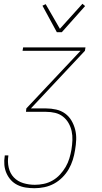

<svg xmlns="http://www.w3.org/2000/svg" viewBox="-20 -770 540 1013"><path d="M162 223Q139 223 116 219.5Q93 216 72.5 206Q52 196 37.5 180Q23 164 14 143.5Q5 123 3 100Q1 77 5 53V50H24V53Q19 84 26 114.5Q33 145 53 166Q73 187 102.5 196Q132 205 164 205Q187 205 211 200Q235 195 257 182.5Q279 170 296.5 151Q314 132 326.5 110.5Q339 89 346 65.5Q353 42 357 19Q361 -6 362 -30.5Q363 -55 358 -78Q353 -101 341.5 -121Q330 -141 312 -155Q294 -169 271 -174.5Q248 -180 223 -180H117L119 -198L405 -502H99L102 -520H431L428 -502L143 -198H223Q250 -198 276.5 -192Q303 -186 323.5 -171Q344 -156 357 -134Q370 -112 376.5 -86.5Q383 -61 382 -33.5Q381 -6 376 22Q372 48 364 73.5Q356 99 342.5 122.5Q329 146 309 166Q289 186 265 199Q241 212 214.5 217.5Q188 223 162 223ZM280 -600 204 -740 221 -748 296 -618 415 -750 429 -738 306 -600Z"/></svg>

Font: Iosevka Term Curly Thin
Style: Italic
Weight: 100
Italic angle: -9°
Designer: Belleve Invis
Foundry: Belleve Invis
Version: Version 32.3.0